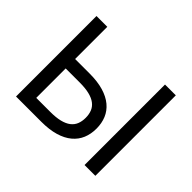

<svg xmlns="http://www.w3.org/2000/svg" viewBox="-145 -940 1181 1181"><g transform="rotate(45 445.0 -350.0)"><path d="M100 0H320Q389 0 440 -15Q491 -30 524.5 -58Q558 -86 574 -124.5Q590 -163 590 -210Q590 -257 574 -295.5Q558 -334 524.5 -362Q491 -390 440 -405Q389 -420 320 -420H194V-700H100ZM194 -82V-338H315Q365 -338 399.5 -329.5Q434 -321 455.5 -304.5Q477 -288 486.5 -264Q496 -240 496 -210Q496 -180 486.5 -156Q477 -132 455.5 -115.5Q434 -99 399.5 -90.5Q365 -82 315 -82ZM696 0H790V-700H696Z"/></g></svg>

Font: Golos Text VF
Style: Regular
Weight: 400
Designer: A.Korolkova, Vitaly Kuzmin
Foundry: ParaType Ltd
Version: Version 2.005